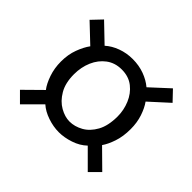

<svg xmlns="http://www.w3.org/2000/svg" viewBox="-118 -715 749 749"><g transform="rotate(45 256.5 -341.0)"><path d="M70 -108 30 -148 102 -219Q87 -238.5 76 -270.5Q65 -302.5 65 -339Q65 -378 76.8 -409.5Q88.5 -441 104 -462L29 -533L68 -574L142 -503Q163 -522 193 -533Q223 -544 256 -544Q291.5 -544 321.2 -533Q351 -522 372 -504L448 -574L487 -533L409 -462Q423.5 -442 433.8 -411.5Q444 -381 444 -345Q444 -304 433.2 -272.5Q422.5 -241 409 -222L484 -148L444 -108L371 -181Q348.5 -159.5 316.2 -148.8Q284 -138 254 -138Q223.5 -138 192 -148.8Q160.5 -159.5 140 -178ZM254 -197Q282 -197 309.5 -212.2Q337 -227.5 355 -260Q373 -292.5 373 -344Q373 -378.5 359.5 -411Q346 -443.5 319.8 -464.2Q293.5 -485 255 -485Q218 -485 191.2 -465Q164.5 -445 150.2 -412Q136 -379 136 -340Q136 -291.5 154.8 -259.8Q173.5 -228 201 -212.5Q228.5 -197 254 -197Z"/></g></svg>

Font: Expletus Sans
Style: Regular
Weight: 400
Designer: Jasper de Waard
Foundry: Designtown
Version: Version 7.500